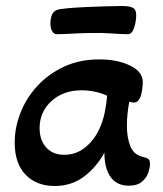

<svg xmlns="http://www.w3.org/2000/svg" viewBox="-20 -607 544 640"><path d="M169 -493Q160 -493 154 -503Q148 -513 148 -529Q148 -543 152.5 -556Q157 -569 170 -574Q179 -577 205.5 -579.5Q232 -582 266.5 -583.5Q301 -585 333.5 -586Q366 -587 387 -587Q410 -587 422 -581.5Q434 -576 434 -556Q434 -536 427 -514.5Q420 -493 406 -493Q385 -493 352.5 -495.5Q320 -498 285 -497Q258 -497 223 -495Q188 -493 169 -493ZM162 13Q102 13 65.5 -24.5Q29 -62 29 -132Q29 -182 48.5 -231.5Q68 -281 105 -321Q142 -361 194 -385Q246 -409 311 -409Q371 -409 413.5 -388.5Q456 -368 456 -333Q456 -324 454 -309.5Q452 -295 449 -286Q446 -278 440.5 -271.5Q435 -265 426 -265Q422 -265 411 -268Q407 -247 405 -227Q403 -207 403 -187Q403 -149 414.5 -119.5Q426 -90 460 -83Q469 -81 474.5 -77Q480 -73 480 -60Q480 -49 474.5 -32Q469 -15 453.5 -1.5Q438 12 409 12Q370 12 349 -16.5Q328 -45 328 -98Q301 -49 259.5 -18Q218 13 162 13ZM194 -91Q234 -91 264.5 -116Q295 -141 312 -179Q323 -203 329 -231.5Q335 -260 337 -288Q320 -296 298 -301Q276 -306 252 -306Q191 -306 151.5 -270Q112 -234 112 -180Q112 -140 134 -115.5Q156 -91 194 -91Z"/></svg>

Font: Akaya Telivigala
Style: Regular
Weight: 400
Designer: Vaishnavi Murthy Yerkadithaya, Juan Luis Blanco Aristondo
Version: Version 1.002; ttfautohint (v1.8.3)